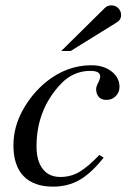

<svg xmlns="http://www.w3.org/2000/svg" viewBox="-20 -684 484 715"><path d="M208 -494 370 -654Q380 -664 395 -664Q410 -664 420.5 -653.5Q431 -643 431 -628Q431 -610 414 -600L243 -494ZM350 -107 366 -97Q320 -39 276.5 -14Q233 11 177 11Q106 11 68 -28Q30 -67 30 -143Q30 -210 64 -272.5Q98 -335 153 -380Q230 -441 320 -441Q366 -441 395.5 -418Q425 -395 425 -360Q425 -340 411 -326Q397 -312 377 -312Q357 -312 347.5 -323.5Q338 -335 338 -352Q338 -361 345.5 -375.5Q353 -390 353 -400Q353 -420 316 -420Q253 -420 207 -372Q116 -276 116 -139Q116 -85 139 -55Q162 -25 205 -25Q244 -25 276 -44Q308 -63 350 -107Z"/></svg>

Font: STIX MathJax Latin
Style: Italic
Weight: 400
Italic angle: -16.33°
Designer: MicroPress Inc., with final additions and corrections provided by Coen Hoffman, Elsevier (retired)
Version: Version 1.1.1